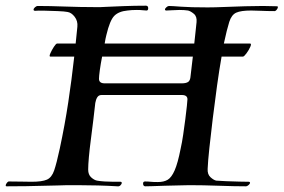

<svg xmlns="http://www.w3.org/2000/svg" viewBox="-57 -655 997 675"><path d="M-34 0Q-37 0 -37 -3Q-37 -7 -32.5 -12.5Q-28 -18 -24 -17Q1 -17 20 -16.5Q39 -16 54 -16Q91 -16 108 -23.5Q125 -31 133.5 -56Q142 -81 153 -132Q171 -216 183 -295.5Q195 -375 204 -456H120Q115 -456 120 -467.5Q125 -479 132.5 -490.5Q140 -502 144 -502H209Q212 -529 215 -561Q217 -581 205.5 -596Q194 -611 180 -613Q170 -615 145.5 -616Q121 -617 98 -617.5Q75 -618 67 -617Q61 -617 61 -621Q61 -625 66 -629.5Q71 -634 76 -634Q117 -634 171.5 -632Q226 -630 274 -630Q286 -630 297 -630Q308 -630 318 -631Q339 -632 377.5 -633.5Q416 -635 456 -635Q464 -635 464 -626Q464 -618 458 -618Q453 -618 445 -619Q437 -620 424 -620Q414 -620 406.5 -619.5Q399 -619 391 -618Q360 -615 344.5 -599Q329 -583 317 -532Q314 -521 311 -502H626Q628 -520 630 -539Q632 -558 634 -577Q636 -597 624.5 -606.5Q613 -616 604 -618Q598 -619 590 -619.5Q582 -620 574 -620Q561 -620 548.5 -619Q536 -618 528 -618Q523 -618 523 -622Q523 -625 528 -629.5Q533 -634 537 -634Q547 -634 579.5 -631.5Q612 -629 673 -629Q697 -629 732.5 -630.5Q768 -632 804.5 -633Q841 -634 867 -634Q879 -634 891.5 -633.5Q904 -633 916 -633H917Q920 -633 920 -630Q920 -626 915.5 -620.5Q911 -615 906 -616Q881 -616 861.5 -617Q842 -618 826 -618Q790 -618 773.5 -610.5Q757 -603 749 -578Q741 -553 730 -502H822Q828 -502 823 -490.5Q818 -479 809.5 -467.5Q801 -456 797 -456H722Q714 -411 706 -353.5Q698 -296 691 -238.5Q684 -181 679 -134Q674 -87 673 -61Q672 -42 683 -32Q694 -22 703 -20Q714 -19 738 -18Q762 -17 785.5 -16.5Q809 -16 817 -16Q822 -16 822 -12Q822 -9 817 -4.5Q812 0 807 0Q767 0 712 -2Q657 -4 609 -4Q596 -4 585 -3.5Q574 -3 564 -3Q546 -3 521.5 -2Q497 -1 477.5 -0.5Q458 0 454 0Q446 0 446 -10Q446 -17 453 -17Q464 -17 472.5 -16Q481 -15 498 -15Q519 -15 532.5 -23Q546 -31 557 -56Q568 -81 578 -132Q583 -154 587 -181.5Q591 -209 594.5 -236Q598 -263 600 -282.5Q602 -302 602 -306Q602 -321 582 -321H300Q290 -321 285 -313Q280 -305 278 -293Q275 -266 271 -232.5Q267 -199 262.5 -165Q258 -131 255.5 -103Q253 -75 253 -59Q253 -41 263.5 -31.5Q274 -22 284 -20Q295 -18 311 -17Q327 -16 342.5 -16Q358 -16 365 -16H366Q371 -16 371 -12Q371 -8 366.5 -3.5Q362 1 356 0Q323 -2 287 -3Q251 -4 215 -4Q197 -4 179.5 -4Q162 -4 145 -3Q130 -3 100.5 -2Q71 -1 35.5 -0.5Q0 0 -33 0ZM311 -362H582Q597 -362 604.5 -367Q612 -372 613 -388Q615 -405 617 -422Q619 -439 621 -456H302Q297 -431 294 -409Q291 -387 291 -378Q291 -362 311 -362Z"/></svg>

Font: Tapestry
Style: Regular
Weight: 400
Designer: Robert E. Leuschke
Foundry: Robert E. Leuschke
Version: Version 1.010; ttfautohint (v1.8.4.7-5d5b)